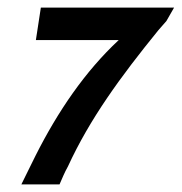

<svg xmlns="http://www.w3.org/2000/svg" viewBox="-20 -483 476 503"><path d="M74 -378H291C203 -296 132 -192 73 -75C61 -50 48 -25 36 0H136C143 -16 149 -31 158 -47C215 -171 295 -281 395 -404L416 -428L436 -463H87Z"/></svg>

Font: Rabbid Highway Sign II Hop
Style: Obl
Weight: 400
Foundry: Cannot Into Space Fonts
Version: Version 0.277